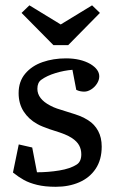

<svg xmlns="http://www.w3.org/2000/svg" viewBox="-20 -698 442 730"><path d="M136.7 -394.5Q122.1 -383.8 122.1 -360.4Q122.1 -322.3 170.4 -296.9Q183.1 -290 196.5 -285.4Q210 -280.8 234.4 -273.4Q263.2 -264.6 281 -258.1Q298.8 -251.5 315.4 -240.7Q339.4 -225.6 353 -200.4Q366.7 -175.3 366.7 -140.6Q366.7 -90.8 343.8 -56.4Q320.8 -22 281.2 -4.9Q241.7 12.2 191.9 12.2Q150.9 12.2 121.1 4.9Q91.3 -2.4 71 -13.7Q50.8 -24.9 29.3 -42L51.3 -148.9L102.5 -137.2L120.6 -43Q163.6 -43 205.3 -49.8Q247.1 -56.6 271.5 -72.3Q289.1 -83.5 289.1 -111.3Q289.1 -129.9 281 -145Q272.9 -160.2 253.9 -172.9Q241.2 -181.2 225.6 -187.5Q210 -193.8 186 -201.2Q182.1 -202.1 168.2 -207Q154.3 -211.9 142.6 -216.6Q130.9 -221.2 121.6 -226.6Q88.9 -244.6 69.8 -274.4Q50.8 -304.2 50.8 -343.8Q50.8 -388.2 75.9 -418Q101.1 -447.8 141.8 -461.9Q182.6 -476.1 231 -476.1Q286.1 -476.1 323.7 -454.6Q357.4 -434.1 357.4 -407.7Q357.4 -393.6 348.6 -379.9Q339.8 -366.2 326.4 -357.9Q313 -349.6 300.3 -349.6Q283.7 -349.6 270 -356.4L255.4 -432.6Q224.1 -430.2 191.2 -420.2Q158.2 -410.2 136.7 -394.5ZM330.1 -677.7 359.9 -648.9 239.3 -526.4H183.1L62 -648.9L91.8 -677.7L210.9 -605Z"/></svg>

Font: Vesper Libre
Style: Regular
Weight: 400
Designer: Robert Keller & Kimya Gandhi
Foundry: Mota Italic
Version: Version 1.058